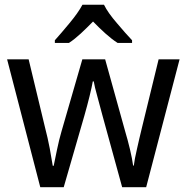

<svg xmlns="http://www.w3.org/2000/svg" viewBox="-20 -786 783 805"><path d="M592.8 -1 732.9 -537.1H645L575.2 -251C567.9 -220.2 560.5 -190.4 554.2 -161.1C547.4 -131.8 543 -108.9 541 -91.8H538.1C535.6 -110.8 531.2 -133.3 524.9 -160.2C518.6 -187 511.7 -211.9 504.9 -234.9L420.9 -537.1H325.2L237.8 -234.9C231.4 -212.9 225.1 -188 219.2 -159.2C212.9 -130.4 208.5 -107.9 205.1 -90.8H201.2C198.2 -110.4 193.8 -134.8 188.5 -164.1C183.1 -193.4 176.3 -222.2 168.9 -251L100.1 -537.1H9.8L148.9 -1H247.1L334 -301.8C350.1 -358.4 363.8 -414.1 369.1 -444.8H373C375.5 -429.7 380.4 -409.2 387.7 -383.3C394.5 -357.4 401.9 -330.6 409.2 -303.2L492.2 -1ZM325.7 -766.1C313.5 -743.2 295.4 -717.8 271.5 -689C247.6 -660.2 227.1 -636.2 210 -617.2V-606H269C302.2 -627.4 335 -660.2 370.1 -695.8C404.8 -660.2 439.5 -627.4 473.1 -606H533.7V-617.2C515.6 -636.2 494.6 -660.2 470.2 -689C445.3 -717.8 427.2 -743.2 416 -766.1Z"/></svg>

Font: Avrile Sans
Style: Regular
Weight: 400
Designer: Monotype Design Team, Google (font), Stefan Peev (BGR Cyrillic), Cristiano Sobral (main changes)
Foundry: The Avrile Sans Project Authors
Version: Version 3.110